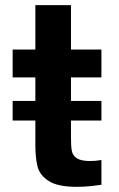

<svg xmlns="http://www.w3.org/2000/svg" viewBox="-20 -720 461 744"><path d="M29 -528H117V-700H255V-528H373V-420H255V-329H373V-253H255V-188Q255 -152 258.5 -134.5Q262 -117 278 -106.5Q294 -96 330 -96Q351 -96 373 -100V-4Q362 -2 334 1Q306 4 278 4Q204 4 169 -18.5Q134 -41 125.5 -74.5Q117 -108 117 -160V-253H29V-329H117V-420H29Z"/></svg>

Font: Lopes Sans
Style: Bold
Weight: 700
Designer: Gabriel Lam, Diego Maldonado
Foundry: TypeRant, Foresti Design
Version: Version 4.000